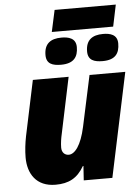

<svg xmlns="http://www.w3.org/2000/svg" viewBox="-61 -959 743 1016"><g transform="rotate(-5 311.0 -451.0)"><path d="M243 -797H569L593 -912H268ZM277 -620C345 -620 368 -654 368 -706C368 -754 328 -763 291 -763C233 -763 199 -738 199 -678C199 -631 232 -620 277 -620ZM498 -620C566 -620 588 -654 588 -706C588 -754 549 -763 512 -763C454 -763 420 -738 420 -678C420 -631 453 -620 498 -620ZM193 10C263 10 309 -14 345 -76H348L343 0H495L612 -553H422L364 -283C343 -185 308 -142 276 -142C256 -142 239 -156 239 -183C239 -207 244 -236 248 -253L311 -553H121L59 -259C52 -224 47 -184 47 -147C47 -62 90 10 193 10Z"/></g></svg>

Font: Noto Sans UI Black
Style: Italic
Weight: 900
Italic angle: -372°
Designer: Monotype Design Team
Foundry: Monotype Imaging Inc.
Version: Version 1.901